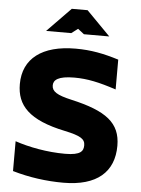

<svg xmlns="http://www.w3.org/2000/svg" viewBox="-59 -926 719 981"><g transform="rotate(5 300.0 -435.5)"><path d="M528 -489V-642C451 -666 386 -679 307 -679C135 -679 38 -605 38 -474C38 -365 101 -294 289 -255C369 -238 393 -223 393 -191C393 -162 381 -139 299 -139C207 -139 113 -157 42 -181V-28C127 -3 217 9 303 9C476 9 562 -69 562 -203C562 -320 489 -376 307 -417C232 -434 206 -451 206 -482C206 -509 229 -531 313 -531C380 -531 440 -518 528 -489ZM148 -756H277L310 -781L342 -756H472L350 -880H269Z"/></g></svg>

Font: LT Wave Mono Black
Style: Regular
Weight: 900
Designer: Daniel Lyons
Version: Version 2.5 (Glyphs App)